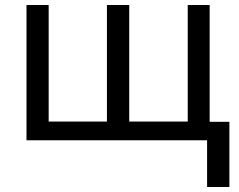

<svg xmlns="http://www.w3.org/2000/svg" viewBox="-20 -556 946 761"><path d="M492.2 -74.2H724.1V-536.1H811V-73.2H889.2V185.1H800.8V0H85V-536.1H172.9V-74.2H403.8V-536.1H492.2Z"/></svg>

Font: Noto Sans Southeast Asian
Style: Regular
Weight: 400
Designer: Monotype Design Team
Foundry: Monotype Imaging Inc.
Version: Version 1.06 uh; ttfautohint (v1.4.1)